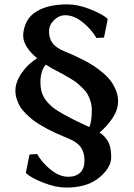

<svg xmlns="http://www.w3.org/2000/svg" viewBox="-20 -678 605 870"><path d="M187.5 -385.3C203.1 -375.2 217.6 -366.7 231 -359.9C247.9 -351.4 259.1 -345.5 264.6 -342.3C271.2 -338.7 281.7 -332.6 296.1 -324C310.6 -315.3 321.4 -308.2 328.4 -302.5C335.4 -296.8 344 -289 354.2 -279.1C364.5 -269.1 372.1 -259.7 377 -250.7C381.8 -241.8 386.2 -231.2 390.1 -219C394 -206.8 396 -194.2 396 -181.2C396 -145 392.3 -118.7 384.8 -102.1C351.2 -117.7 334.3 -125.7 334 -126L306.6 -139.6L275.4 -156.2C269.9 -159.2 260.9 -164.3 248.5 -171.6C236.2 -179 226.7 -185.3 220.2 -190.7C213.7 -196 206.6 -202.7 199 -210.7C191.3 -218.7 185.1 -226.7 180.2 -234.9C168.8 -253.7 163.1 -277.2 163.1 -305.2C163.1 -339 171.2 -365.7 187.5 -385.3ZM148.4 -413.6C120.4 -397 97 -374.8 78.1 -347.2C59.2 -319.5 49.8 -292.8 49.8 -267.1C49.8 -254.1 51.8 -241.4 55.9 -229C60 -216.6 64.9 -205.4 70.8 -195.3C76.7 -185.2 84.9 -175 95.5 -164.8C106 -154.5 115.7 -145.7 124.5 -138.2C133.3 -130.7 144.8 -122.7 158.9 -114.3C173.1 -105.8 184.8 -99 194.1 -94C203.4 -88.9 215.6 -82.9 230.7 -75.9C245.8 -68.9 256.8 -64.1 263.7 -61.5L293.9 -48.8C318.7 -38.4 336.3 -25.4 346.7 -9.8C357.4 5.9 362.8 25.7 362.8 49.8C362.8 73.6 356.4 91.7 343.5 104.2C330.6 116.8 312.5 123 289.1 123C263.3 123 237.4 112.7 211.2 92C185 71.4 163.9 47.4 147.9 20L113.8 22L97.2 104L100.1 108.9C116 122.6 142.2 136.5 178.5 150.6C214.8 164.8 248.5 171.9 279.8 171.9C337.7 171.9 384.1 159.5 418.9 134.8C438.8 120.4 454.6 104.7 466.3 87.4C478 70.1 483.9 52.7 483.9 35.2C483.9 16.6 482 -0.2 478.3 -15.1C474.5 -30.1 466.5 -44.4 454.1 -58.1C447.3 -65.6 439.6 -72.1 431.2 -77.6C454.3 -96.8 474 -118.9 490.5 -143.8C506.9 -168.7 515.1 -193.8 515.1 -219.2C515.1 -236.2 511.9 -252.7 505.4 -268.8C498.9 -284.9 490.8 -299.3 481.2 -312C471.6 -324.7 459.2 -337.3 444.1 -349.9C429 -362.4 414.8 -372.9 401.6 -381.3C388.4 -389.8 372.7 -398.7 354.5 -408C336.3 -417.2 321.6 -424.3 310.5 -429.2C299.5 -434.1 286.3 -439.6 271 -445.8C246.3 -456.2 228.6 -468.5 218 -482.7C207.4 -496.8 202.1 -514.6 202.1 -536.1C202.1 -555 209.6 -571.9 224.6 -586.7C239.6 -601.5 256.7 -608.9 275.9 -608.9C301.6 -608.9 327.6 -598.6 353.8 -577.9C380 -557.2 401 -533.2 417 -505.9L451.2 -507.8L467.8 -589.8L464.8 -595.2C448.9 -608.9 422.8 -622.8 386.5 -637C350.2 -651.1 316.4 -658.2 285.2 -658.2C217.4 -658.2 165.7 -643.9 129.9 -615.2C114.9 -603.2 103.7 -587.9 96.2 -569.3C88.7 -550.8 85 -533 85 -516.1C85 -483.6 106.1 -449.4 148.4 -413.6Z"/></svg>

Font: Linux Biolinum G
Style: Bold
Weight: 700
Designer: Philipp H. Poll
Foundry: Philipp H. Poll
Version: Version 1.1.0